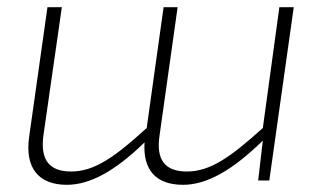

<svg xmlns="http://www.w3.org/2000/svg" viewBox="-20 -502 899 534"><path d="M757 -482 711 -146C621 -65 565 -25 500 -25C439 -25 413 -57 424 -127L474 -482H435L388 -146C298 -64 242 -25 178 -25C118 -25 91 -56 101 -127L152 -482H112L61 -121C49 -35 87 12 166 12C231 12 301 -27 382 -106C377 -29 414 12 489 12C556 12 627 -29 711 -111L698 0H729L797 -482Z"/></svg>

Font: Exo 2 Extra Light
Style: Italic
Weight: 250
Italic angle: -8°
Designer: Natanael Gama
Version: Version 1.001;PS 001.001;hotconv 1.0.88;makeotf.lib2.5.64775